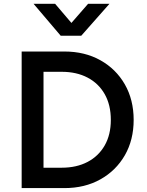

<svg xmlns="http://www.w3.org/2000/svg" viewBox="-20 -964 752 984"><path d="M91 0V-700H310Q414.5 -700 494.5 -655.2Q574.5 -610.5 619.8 -531.5Q665 -452.5 665 -349.5Q665 -247 619.8 -168.2Q574.5 -89.5 494.5 -44.8Q414.5 0 310 0ZM203 -104.5H296.5Q372 -104.5 428.5 -134Q485 -163.5 516.5 -218.5Q548 -273.5 548 -349.5Q548 -426 516.8 -481.2Q485.5 -536.5 429 -566.2Q372.5 -596 296.5 -596H203ZM291 -781 152 -944.5H262.5L346 -846.5L431.5 -944.5H541L396.5 -781Z"/></svg>

Font: Geologica
Style: Regular
Weight: 400
Designer: Sindre Bremnes, Frode Helland
Foundry: Monokrom Skriftforlag AS
Version: Version 1.010; ttfautohint (v1.8.4.7-5d5b);gftools[0.9.28]